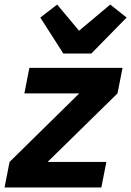

<svg xmlns="http://www.w3.org/2000/svg" viewBox="-31 -823 576 843"><path d="M414 0H-11L11 -112L317 -413H76L98 -525H507L485 -413L178 -112H436ZM370 -588H247L146 -746L220 -803L316 -688L453 -803L525 -746Z"/></svg>

Font: IBM Plex Sans
Style: Italic
Weight: 400
Italic angle: -11.31°
Designer: Mike Abbink, Paul van der Laan, Pieter van Rosmalen
Foundry: Bold Monday
Version: Version 3.201